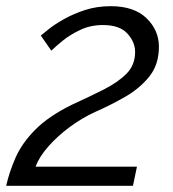

<svg xmlns="http://www.w3.org/2000/svg" viewBox="-37 -601 560 621"><path d="M-17 0Q-7 -45 13.5 -91.5Q34 -138 77 -181.5Q120 -225 195 -262Q252 -288 298.5 -311.5Q345 -335 372.5 -363Q400 -391 400 -433Q400 -465 375 -492.5Q350 -520 296 -520Q256 -520 223 -504.5Q190 -489 166 -469.5Q142 -450 129 -437L95 -486Q102 -492 121.5 -507.5Q141 -523 171.5 -540Q202 -557 239.5 -569Q277 -581 321 -581Q397 -581 437 -542Q477 -503 477 -450Q477 -392 446 -353.5Q415 -315 368 -288Q321 -261 271 -239Q229 -220 189 -190.5Q149 -161 119.5 -127.5Q90 -94 78 -62H406L393 0Z"/></svg>

Font: Raleway
Style: Italic
Weight: 400
Italic angle: -12°
Designer: Matt McInerney, Pablo Impallari, Rodrigo Fuenzalida
Foundry: Matt McInerney, Pablo Impallari, Rodrigo Fuenzalida
Version: Version 4.026